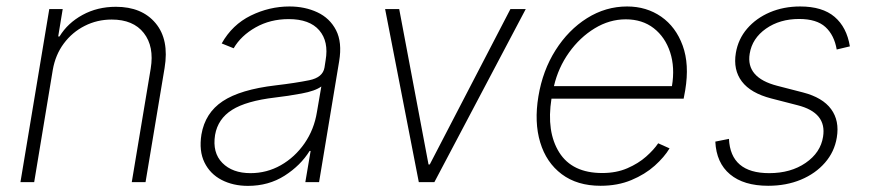

<svg xmlns="http://www.w3.org/2000/svg" viewBox="-20 -574 2739 605"><path d="M146.3 -353.7 87.7 0H44.4L135.3 -545.5H177.6L163.4 -459.2H167.6Q193.2 -501.4 240.1 -527Q286.9 -552.6 345.2 -552.6Q427.2 -552.6 470.3 -500.9Q513.5 -449.2 498.6 -359.7L438.6 0H395.2L454.9 -358Q466.3 -427.6 433.1 -470Q399.9 -512.4 332 -512.4Q286.2 -512.4 247 -492.5Q207.7 -472.7 181.1 -437Q154.5 -401.3 146.3 -353.7Z M761.4 11.7Q714.5 11.7 678.3 -7.1Q642 -25.9 624.3 -62.1Q606.5 -98.4 614.7 -150.2Q626.4 -218.4 681.8 -255.1Q737.2 -291.9 848.4 -305Q911.9 -312.5 954.5 -321.2Q997.2 -329.9 1002.5 -361.2L1006 -383.9Q1016.3 -443.2 986 -478.5Q955.6 -513.8 889.6 -513.8Q831.7 -513.8 785.5 -487.7Q739.3 -461.6 716.3 -421.9L678.6 -437.1Q711.6 -496.1 770.2 -524.9Q828.8 -553.6 892 -553.6Q940.7 -553.6 979.9 -535.3Q1019.2 -517 1038.9 -478.9Q1058.6 -440.7 1048.7 -381L985.4 0H942.1L958.8 -98.4H955.6Q927.2 -52.6 876.8 -20.4Q826.3 11.7 761.4 11.7ZM769.5 -28.4Q820.7 -28.4 864.9 -53.4Q909.1 -78.5 939.5 -122.2Q969.8 -165.8 978.7 -221.2L992.5 -301.5Q973.4 -287.3 930.2 -279.3Q887.1 -271.3 846.9 -266.7Q756 -256 711.3 -227.8Q666.5 -199.6 657.7 -148.8Q648.8 -93 680.6 -60.7Q712.4 -28.4 769.5 -28.4Z M1636.7 -545.5 1348.7 0H1299.7L1193.5 -545.5H1237.9L1330.3 -55.8H1334.2L1588.4 -545.5Z M1872.5 11.4Q1798.7 11.4 1750 -25.2Q1701.3 -61.8 1682.2 -125.4Q1663 -188.9 1676.5 -270.2Q1690 -351.9 1730.5 -415.8Q1771 -479.8 1829.7 -516.7Q1888.5 -553.6 1956 -553.6Q2017 -553.6 2063.4 -521.5Q2109.7 -489.3 2131.2 -430.2Q2152.7 -371.1 2139.2 -290.1L2134.2 -263.1H1717.7Q1701.3 -158.7 1742.2 -93.7Q1783 -28.8 1877.8 -28.8Q1922.2 -28.8 1956.9 -43.9Q1991.5 -58.9 2016 -80.6Q2040.5 -102.3 2054 -122.5L2089.8 -106.5Q2073.5 -79.2 2043 -51.8Q2012.4 -24.5 1969.5 -6.6Q1926.5 11.4 1872.5 11.4ZM1725.5 -302.6H2097.3Q2107.2 -361.5 2091.6 -409.3Q2076 -457 2040 -485.1Q2003.9 -513.1 1951.7 -513.1Q1900.6 -513.1 1853.9 -484.7Q1807.2 -456.3 1773.1 -408.6Q1739 -360.8 1725.5 -302.6Z M2658 -427.9 2616.5 -418Q2608.7 -463.4 2581 -488.8Q2553.3 -514.2 2498.2 -514.2Q2437.1 -514.2 2393.6 -483.7Q2350.1 -453.1 2342.3 -404.8Q2329.9 -329.2 2429.3 -303.6L2510.3 -282.7Q2572.1 -266.7 2598.9 -230.1Q2625.7 -193.5 2616.8 -140.6Q2609.4 -95.5 2579.5 -61.3Q2549.7 -27 2503.6 -7.8Q2457.4 11.4 2400.6 11.4Q2323.5 11.4 2280.4 -24.7Q2237.2 -60.7 2234 -127.8L2277 -136.4Q2282 -28.4 2403.8 -28.4Q2471.6 -28.4 2518.6 -60.7Q2565.7 -93 2573.5 -143.1Q2585.9 -219.1 2492.9 -242.5L2410.2 -263.8Q2345.5 -280.5 2317.6 -317.3Q2289.8 -354 2298.7 -407.3Q2306.1 -451 2334.3 -483.8Q2362.6 -516.7 2405.9 -535.2Q2449.2 -553.6 2501.4 -553.6Q2571.4 -553.6 2609.7 -521Q2648.1 -488.3 2658 -427.9Z"/></svg>

Font: Inter UI Extra Light
Style: Italic
Weight: 200
Italic angle: -9.39999°
Designer: Rasmus Andersson
Foundry: rsms
Version: 3.2;8d6f07862